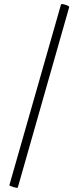

<svg xmlns="http://www.w3.org/2000/svg" viewBox="-20 -752 384 938"><path d="M26 152 278 -730Q280 -735 300 -728.5Q320 -722 318 -717L67 164Q66 168 45.5 162Q25 156 26 152Z"/></svg>

Font: Cormorant SC Medium
Style: Regular
Weight: 500
Designer: Christian Thalmann (Catharsis Fonts)
Foundry: Catharsis Fonts
Version: Version 4.000